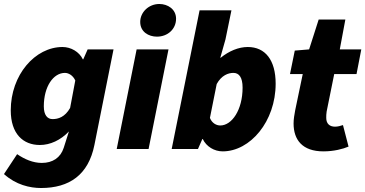

<svg xmlns="http://www.w3.org/2000/svg" viewBox="-26 -748 1834 964"><path d="M180 196C322 196 418 130 448 -20L544 -500H414L392 -450H390C372 -488 330 -512 288 -512C150 -512 28 -372 28 -194C28 -76 90 -20 174 -20C226 -20 278 -44 320 -88L294 -6C278 44 238 70 184 70C140 70 98 52 60 26L-6 126C54 180 124 196 180 196ZM238 -150C212 -150 194 -170 194 -214C194 -314 242 -382 300 -382C318 -382 340 -370 352 -344L326 -206C300 -160 266 -150 238 -150Z M560 0H720L820 -500H660ZM762 -564C816 -564 858 -602 858 -654C858 -702 816 -728 774 -728C720 -728 678 -686 678 -638C678 -588 720 -564 762 -564Z M1092 12C1230 12 1358 -138 1358 -328C1358 -446 1306 -512 1218 -512C1172 -512 1124 -492 1082 -458H1080L1106 -550L1136 -696H976L836 0H968L990 -50H992C1010 -12 1050 12 1092 12ZM1080 -118C1060 -118 1038 -130 1028 -156L1062 -326C1086 -370 1120 -382 1146 -382C1174 -382 1192 -360 1192 -308C1192 -196 1138 -118 1080 -118Z M1598 12C1650 12 1696 0 1724 -12L1696 -120C1684 -116 1670 -112 1656 -112C1630 -112 1612 -126 1612 -156C1612 -166 1612 -176 1614 -188L1652 -376H1764L1788 -500H1680L1708 -650H1574L1526 -500L1454 -494L1430 -376H1494L1456 -194C1452 -172 1448 -150 1448 -128C1448 -46 1492 12 1598 12Z"/></svg>

Font: Source Sans Pro Black
Style: Italic
Weight: 900
Italic angle: -11°
Designer: Paul D. Hunt
Foundry: Adobe Systems Incorporated
Version: Version 3.006;hotconv 1.0.111;makeotfexe 2.5.65597